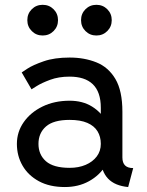

<svg xmlns="http://www.w3.org/2000/svg" viewBox="-20 -752 597 782"><path d="M244.1 9.8Q299.3 9.8 342.3 -13.9Q385.3 -37.6 409.9 -77.4Q434.6 -117.2 434.6 -166Q434.6 -214.8 413.8 -254.6Q393.1 -294.4 354.7 -318.1Q316.4 -341.8 263.7 -341.8Q201.7 -341.8 153.1 -318.1Q104.5 -294.4 76.7 -254.6Q48.8 -214.8 48.8 -166Q48.8 -117.2 71.8 -77.4Q94.7 -37.6 138.4 -13.9Q182.1 9.8 244.1 9.8ZM390.6 -166Q390.6 -136.7 374 -114.7Q357.4 -92.8 328.9 -80.6Q300.3 -68.4 263.7 -68.4Q197.8 -68.4 167.2 -95.2Q136.7 -122.1 136.7 -166Q136.7 -210 167.2 -236.8Q197.8 -263.7 263.7 -263.7Q307.6 -263.7 335.7 -251.5Q363.8 -239.3 377.2 -217.3Q390.6 -195.3 390.6 -166ZM478.5 -110.8V-296.9Q478.5 -382.3 450 -430.4Q421.4 -478.5 372.6 -498Q323.7 -517.6 263.7 -517.6Q201.7 -517.6 158 -502.4Q114.3 -487.3 91.3 -472.2Q68.4 -457 68.4 -457L108.4 -388.2Q108.4 -388.2 128.9 -401.1Q149.4 -414.1 184.3 -427Q219.2 -439.9 263.2 -439.9Q293.9 -439.9 317.6 -432.4Q341.3 -424.8 357.7 -409.2Q374 -393.6 382.3 -369.6Q390.6 -345.7 390.6 -312.5V-228.5L400.4 -219.2V-125L390.6 -110.8Q390.6 -82.5 398.2 -61Q405.8 -39.6 419.9 -24.7Q434.1 -9.8 454.8 -1.2Q475.6 7.3 502 9.8L522.5 -67.4Q500.5 -67.4 489.5 -78.1Q478.5 -88.9 478.5 -110.8ZM310.1 -669.9Q310.1 -643.6 328.1 -625.5Q346.2 -607.4 372.6 -607.4Q398.9 -607.4 417 -625.5Q435.1 -643.6 435.1 -669.9Q435.1 -696.3 417 -714.4Q398.9 -732.4 372.6 -732.4Q346.2 -732.4 328.1 -714.4Q310.1 -696.3 310.1 -669.9ZM91.3 -669.9Q91.3 -643.6 109.4 -625.5Q127.4 -607.4 153.8 -607.4Q180.2 -607.4 198.2 -625.5Q216.3 -643.6 216.3 -669.9Q216.3 -696.3 198.2 -714.4Q180.2 -732.4 153.8 -732.4Q127.4 -732.4 109.4 -714.4Q91.3 -696.3 91.3 -669.9Z"/></svg>

Font: Giphurs
Style: Regular
Weight: 400
Version: Version 2.010